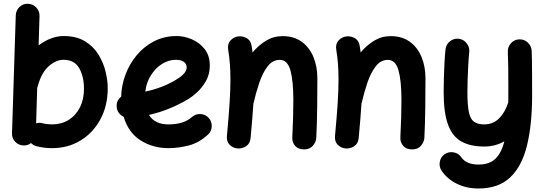

<svg xmlns="http://www.w3.org/2000/svg" viewBox="-20 -750 2961 1046"><path d="M132.3 -729.5Q159.2 -728.5 177.7 -709Q196.3 -689.5 195.3 -662.6L190.4 -502.9Q222.2 -526.9 257.1 -540.3Q292 -553.7 326.2 -553.7Q396.5 -553.7 443.1 -525.1Q489.7 -496.6 516.8 -452.1Q543.9 -407.7 555.4 -358.9Q566.9 -310.1 566.9 -270Q566.9 -174.3 527.1 -100.3Q487.3 -26.4 418.7 15.4Q350.1 57.1 263.7 57.1Q219.2 57.1 178.2 46.4Q161.6 42 148.9 29.3Q130.9 43.5 107.9 42.5Q81.1 41.5 62.7 22.2Q44.4 2.9 45.4 -23.9L65.9 -666.5Q66.9 -693.4 86.2 -711.9Q105.5 -730.5 132.3 -729.5ZM211.4 -78.6Q236.3 -72.3 263.7 -72.3Q314.5 -72.3 353.5 -96.4Q392.6 -120.6 415 -164.3Q437.5 -208 437.5 -266.1Q437.5 -333 411.4 -378.7Q385.3 -424.3 326.2 -424.3Q285.6 -424.3 245.4 -389.2Q205.1 -354 185.1 -278.3Q184.1 -274.4 182.6 -271L176.8 -78.1Q194.3 -83.5 211.4 -78.6Z M1112.3 -16.1Q1064 28.3 1007.6 42.7Q951.2 57.1 897.5 57.1Q814 57.1 746.8 15.4Q679.7 -26.4 653.8 -113.8Q637.7 -121.1 627.2 -135.5Q616.7 -149.9 615.7 -168.5Q613.3 -202.6 640.1 -223.6Q641.6 -284.2 663.3 -342.8Q685.1 -401.4 724.6 -449Q764.2 -496.6 819.3 -525.1Q874.5 -553.7 942.9 -553.7Q982.9 -553.7 1024.7 -536.1Q1066.4 -518.6 1094.7 -482.9Q1123 -447.3 1123 -393.1Q1123 -345.2 1101.8 -308.3Q1080.6 -271.5 1053.2 -246.8Q1025.9 -222.2 1007.8 -211.4Q956.5 -180.7 902.6 -158.7Q848.6 -136.7 791.5 -124Q822.8 -72.3 897.5 -72.3Q981 -72.3 1025.4 -112.3Q1045.4 -129.9 1072.3 -128.7Q1099.1 -127.4 1117.2 -107.4Q1134.8 -87.9 1133.5 -60.8Q1132.3 -33.7 1112.3 -16.1ZM939.5 -424.3Q898.4 -424.3 862.5 -401.6Q826.7 -378.9 802 -339.6Q777.3 -300.3 771.5 -251Q864.3 -270.5 936.5 -314Q968.8 -333 982.9 -349.9Q997.1 -366.7 997.1 -382.3Q997.1 -401.9 981.2 -413.1Q965.3 -424.3 939.5 -424.3Z M1216.3 -10.3Q1226.1 -114.7 1230.7 -187.7Q1235.4 -260.7 1235.4 -315.9Q1235.4 -362.3 1232.4 -401.1Q1229.5 -439.9 1223.1 -479Q1218.3 -508.8 1233.4 -526.9Q1248.5 -544.9 1270.5 -550.3Q1295.9 -556.2 1320.8 -543.9Q1345.7 -531.7 1351.1 -499Q1354 -481 1356 -464.4Q1388.7 -503.4 1429.4 -528.3Q1470.2 -553.2 1520 -553.2Q1581.5 -553.2 1623.8 -522.5Q1666 -491.7 1687.5 -439.7Q1709 -387.7 1709 -323.7Q1709 -245.6 1708 -163.6Q1707 -81.5 1703.1 0.5Q1701.7 24.4 1684.3 44.2Q1667 64 1636.2 64Q1605 64 1588.1 44.9Q1571.3 25.9 1572.3 0.5Q1575.2 -57.6 1576.7 -108.2Q1578.1 -158.7 1578.1 -205.6Q1578.1 -309.1 1562.3 -366.5Q1546.4 -423.8 1503.9 -423.8Q1465.3 -423.8 1438.2 -388.9Q1411.1 -354 1392.6 -299.1Q1374 -244.1 1360.4 -184.6Q1357.9 -144.5 1354 -98.4Q1350.1 -52.2 1345.2 2Q1342.3 33.2 1319.8 47.1Q1297.4 61 1272.9 58.6Q1249 56.2 1231.2 38.8Q1213.4 21.5 1216.3 -10.3Z M1805.2 -10.3Q1814.9 -114.7 1819.6 -187.7Q1824.2 -260.7 1824.2 -315.9Q1824.2 -362.3 1821.3 -401.1Q1818.4 -439.9 1812 -479Q1807.1 -508.8 1822.3 -526.9Q1837.4 -544.9 1859.4 -550.3Q1884.8 -556.2 1909.7 -543.9Q1934.6 -531.7 1939.9 -499Q1942.9 -481 1944.8 -464.4Q1977.5 -503.4 2018.3 -528.3Q2059.1 -553.2 2108.9 -553.2Q2170.4 -553.2 2212.6 -522.5Q2254.9 -491.7 2276.4 -439.7Q2297.9 -387.7 2297.9 -323.7Q2297.9 -245.6 2296.9 -163.6Q2295.9 -81.5 2292 0.5Q2290.5 24.4 2273.2 44.2Q2255.9 64 2225.1 64Q2193.8 64 2177 44.9Q2160.2 25.9 2161.1 0.5Q2164.1 -57.6 2165.5 -108.2Q2167 -158.7 2167 -205.6Q2167 -309.1 2151.1 -366.5Q2135.3 -423.8 2092.8 -423.8Q2054.2 -423.8 2027.1 -388.9Q2000 -354 1981.4 -299.1Q1962.9 -244.1 1949.2 -184.6Q1946.8 -144.5 1942.9 -98.4Q1939 -52.2 1934.1 2Q1931.2 33.2 1908.7 47.1Q1886.2 61 1861.8 58.6Q1837.9 56.2 1820.1 38.8Q1802.2 21.5 1805.2 -10.3Z M2478.5 -539.1Q2504.9 -536.1 2522 -514.6Q2539.1 -493.2 2536.6 -466.8Q2533.2 -435.5 2531 -395.5Q2528.8 -355.5 2527.6 -316.2Q2526.4 -276.9 2526.4 -248.5Q2526.4 -178.2 2534.2 -139.9Q2542 -101.6 2562 -86.9Q2582 -72.3 2618.2 -72.3Q2666.5 -72.3 2699.2 -105.2Q2731.9 -138.2 2749 -192.4Q2749.5 -226.1 2749.5 -266.6Q2749.5 -333.5 2748.8 -385.5Q2748 -437.5 2746.6 -467.8Q2745.6 -494.6 2763.7 -514.6Q2781.7 -534.7 2808.6 -535.6Q2835.4 -536.6 2855.2 -518.3Q2875 -500 2876.5 -473.1Q2877.4 -452.6 2877.9 -423.1Q2878.4 -393.6 2878.7 -347.4Q2878.9 -301.3 2878.9 -231.4Q2878.9 -70.3 2850.8 43.5Q2822.8 157.2 2758.8 217Q2694.8 276.9 2586.9 276.9Q2522 276.9 2469.7 251.5Q2417.5 226.1 2385.7 180.2Q2371.1 158.2 2376 131.3Q2380.9 104.5 2402.8 89.8Q2424.8 75.2 2451.7 80.1Q2478.5 85 2493.2 106.9Q2520.5 146.5 2586.9 146.5Q2645 146.5 2678.2 115.5Q2711.4 84.5 2727.5 20Q2703.6 33.7 2676 41Q2648.4 48.3 2618.2 48.3Q2542 48.3 2492.9 20.5Q2443.8 -7.3 2420.4 -72.3Q2397 -137.2 2397 -248.5Q2397 -282.7 2398.2 -325.4Q2399.4 -368.2 2401.6 -409.7Q2403.8 -451.2 2407.2 -481.4Q2409.7 -507.8 2430.9 -524.7Q2452.1 -541.5 2478.5 -539.1Z"/></svg>

Font: Mikhak-FD Bold
Style: Regular
Weight: 700
Designer: Amin Abedi
Version: Version 3.3